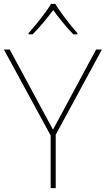

<svg xmlns="http://www.w3.org/2000/svg" viewBox="-20 -969 545 989"><path d="M265 -949H243C219 -908 164 -839 127 -798V-792H148C185 -829 226 -879 254 -917C282 -879 321 -829 358 -792H379V-798C342 -839 289 -908 265 -949ZM253 -301 30 -714H0L241 -271V0H267V-275L505 -714H475Z"/></svg>

Font: Noto Sans Ethiopic Thin
Style: Regular
Weight: 100
Designer: Monotype Design Team
Foundry: Monotype Imaging Inc.
Version: Version 2.102